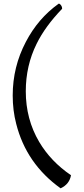

<svg xmlns="http://www.w3.org/2000/svg" viewBox="-20 -815 457 1047"><path d="M49.3 -294.4Q49.3 -450.7 121.1 -586.9Q187.5 -714.4 299.3 -794.4Q301.8 -796.9 307.6 -792Q318.8 -782.2 318.8 -767.1Q226.1 -670.9 179.7 -576.2Q120.6 -457 120.6 -317.4Q120.6 -165 193.8 -41Q257.3 65.9 367.2 140.6Q358.4 189.9 310.5 211.9Q123.5 78.1 68.4 -139.6Q49.3 -212.9 49.3 -294.4Z"/></svg>

Font: Trykker
Style: Regular
Weight: 400
Designer: Magnus Gaarde
Foundry: Magnus Gaarde
Version: Version 1.001